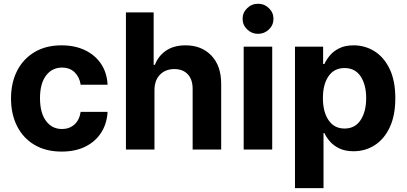

<svg xmlns="http://www.w3.org/2000/svg" viewBox="-20 -793 2156 1018"><path d="M306.8 10.7Q223 10.7 162.8 -25Q102.6 -60.7 70.5 -124.3Q38.4 -187.9 38.4 -270.6Q38.4 -354.4 70.8 -417.8Q103.3 -481.2 163.4 -516.9Q223.4 -552.6 306.1 -552.6Q377.5 -552.6 431.3 -526.6Q485.1 -500.7 516.2 -453.8Q547.2 -407 550.4 -343.8H407.7Q401.6 -384.6 375.9 -409.6Q350.1 -434.7 308.6 -434.7Q256 -434.7 224.1 -392.4Q192.1 -350.1 192.1 -272.7Q192.1 -194.6 223.9 -151.8Q255.7 -109 308.6 -109Q347.7 -109 374.3 -132.6Q400.9 -156.2 407.7 -199.9H550.4Q546.9 -137.4 516.5 -89.8Q486.2 -42.3 432.9 -15.8Q379.6 10.7 306.8 10.7Z M799 -315.3V0H647.7V-727.3H794.7V-449.2H801.1Q820 -497.5 861 -525Q902 -552.6 964.1 -552.6Q1049.4 -552.6 1101.2 -497.9Q1153.1 -443.2 1152.7 -347.3V0H1001.4V-320.3Q1001.8 -370.7 976 -398.8Q950.3 -426.8 904.1 -426.8Q858 -426.8 828.7 -397.5Q799.4 -368.3 799 -315.3Z M1272 0V-545.5H1423.3V0ZM1348 -613.6Q1314.6 -613.6 1290.5 -636.9Q1266.3 -660.2 1266.3 -693.2Q1266.3 -726.2 1290.5 -749.6Q1314.6 -773.1 1348 -773.1Q1381.7 -773.1 1405.9 -749.6Q1430 -726.2 1430 -693.2Q1430 -660.2 1405.9 -636.9Q1381.7 -613.6 1348 -613.6Z M1544 204.5V-545.5H1693.2V-453.8H1699.9Q1710.2 -476.2 1729 -498.9Q1747.9 -521.7 1778.8 -537.1Q1809.7 -552.6 1855.1 -552.6Q1915.1 -552.6 1965.2 -521.5Q2015.3 -490.4 2045.6 -428.1Q2076 -365.8 2076 -272Q2076 -180.8 2046.5 -118.1Q2017 -55.4 1967 -23.3Q1916.9 8.9 1854.8 8.9Q1810.7 8.9 1780 -5.7Q1749.3 -20.2 1729.9 -42.4Q1710.6 -64.6 1699.9 -87.4H1695.3V204.5ZM1692.1 -272.7Q1692.1 -199.9 1722.1 -155.7Q1752.1 -111.5 1806.8 -111.5Q1862.6 -111.5 1892 -156.4Q1921.5 -201.3 1921.5 -272.7Q1921.5 -343.8 1892.2 -388Q1862.9 -432.2 1806.8 -432.2Q1751.8 -432.2 1721.9 -389Q1692.1 -345.9 1692.1 -272.7Z"/></svg>

Font: Inter UI
Style: Bold
Weight: 700
Designer: Rasmus Andersson
Foundry: rsms
Version: 3.2;8d6f07862